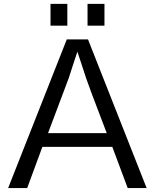

<svg xmlns="http://www.w3.org/2000/svg" viewBox="-20 -960 790 980"><path d="M320.8 -758.8H429.2L728.5 0H631.8L553.2 -210.4H196.3L118.7 0H21.5ZM524.9 -280.3 447.3 -484.4Q430.7 -528.8 419.4 -561.5L397.9 -627Q387.7 -659.7 375 -696.3Q363.8 -664.1 353.5 -631.3Q353.5 -631.3 331.1 -562Q331.1 -562 225.1 -280.3ZM426.8 -940.4H513.2V-829.1H426.8ZM237.8 -940.4H323.7V-829.1H237.8Z"/></svg>

Font: Duru Sans
Style: Regular
Weight: 400
Designer: Onur Yazõcõgil
Foundry: Onur Yazõcõgil
Version: Version 1.001